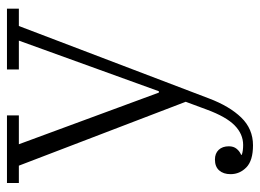

<svg xmlns="http://www.w3.org/2000/svg" viewBox="-120 -432 764 565"><g transform="rotate(-90 262.5 -150.0)"><path d="M117 212Q72 212 52 192.5Q32 173 32 146Q32 125 43 112.5Q54 100 75 100Q93 100 103.5 111Q114 122 114 141Q114 155 106.5 164Q99 173 89 177V179Q100 183 118 183Q150 183 175.5 158Q201 133 222 76L245 14L57 -477H6V-512H205V-477H120L272 -65H276L425 -477H340V-512H519V-477H468L255 82Q232 143 198.5 177.5Q165 212 117 212Z"/></g></svg>

Font: IBM Plex Serif Light
Style: Regular
Weight: 300
Designer: Mike Abbink, Paul van der Laan, Pieter van Rosmalen
Foundry: Bold Monday
Version: Version 3.001